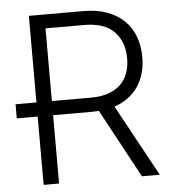

<svg xmlns="http://www.w3.org/2000/svg" viewBox="-52 -775 742 823"><g transform="rotate(-5 319.0 -363.5)"><path d="M12.8 -294V-354.8H102.6V-727.3H337.4Q395.2 -727.3 439.1 -711.1Q483 -695 512.4 -666Q541.9 -637.1 556.8 -597.1Q571.7 -557.2 571.7 -509.6Q571.7 -473 563 -441.2Q554.3 -409.4 536.9 -383.5Q519.5 -357.6 494 -338.4Q468.4 -319.2 434.3 -307.9L602.3 0H525.6L366.1 -295.1Q353 -294 338.4 -294H169V0H102.6V-294ZM169 -354.8H336.6Q379.3 -354.8 411.2 -365.6Q443.2 -376.4 464.3 -396.5Q485.4 -416.5 495.9 -445.3Q506.4 -474.1 506.4 -509.6Q506.4 -581 464.1 -624.3Q421.9 -667.6 335.6 -667.6H169Z"/></g></svg>

Font: Inter P Light
Style: Regular
Weight: 300
Designer: Rasmus Andersson
Foundry: rsms
Version: Version 3.018;git-588b23468